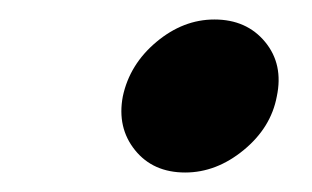

<svg xmlns="http://www.w3.org/2000/svg" viewBox="-20 -176 320 197"><path d="M106 -77Q113 -110 140.5 -133Q168 -156 200 -156Q233 -156 252 -133Q271 -110 264 -77Q258 -45 230 -22Q202 1 170 1Q137 1 118.5 -22Q100 -45 106 -77Z"/></svg>

Font: Teachers[wght] Italic
Style: Regular
Weight: 400
Designer: Alfredo Marco Pradil & Chank Diesel
Version: Version 1.000;Glyphs 3.1.2 (3151)